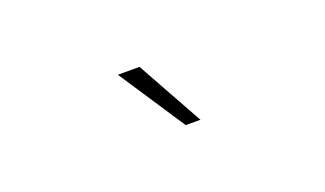

<svg xmlns="http://www.w3.org/2000/svg" viewBox="-32 -820 664 392"><g transform="rotate(-20 300.0 -624.0)"><path d="M324 -552 229 -696H276L356 -552Z"/></g></svg>

Font: Gantari ExtraLight
Style: Regular
Weight: 250
Designer: Anugrah Pasau
Foundry: Lafontype
Version: Version 1.000